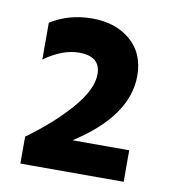

<svg xmlns="http://www.w3.org/2000/svg" viewBox="-58 -881 482 540"><g transform="rotate(10 182.5 -610.5)"><path d="M330 -392H35V-469Q107 -521 156 -577Q205 -633 205 -677Q205 -728 144 -728Q97 -728 45 -691V-796Q97 -829 164 -829Q231 -829 273.5 -792.5Q316 -756 316 -692Q316 -577 168 -482H330Z"/></g></svg>

Font: Hind Madurai
Style: Bold
Weight: 700
Designer: Jyotish Sonowal
Foundry: Indian Type Foundry
Version: Version 0.702;PS 1.0;hotconv 1.0.81;makeotf.lib2.5.63406